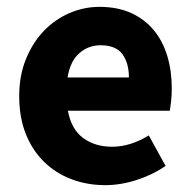

<svg xmlns="http://www.w3.org/2000/svg" viewBox="-20 -528 558 560"><path d="M287 12Q234 12 188 -5.5Q142 -23 108 -56.5Q74 -90 55 -138Q36 -186 36 -248Q36 -308 56 -356.5Q76 -405 108.5 -438.5Q141 -472 183 -490Q225 -508 270 -508Q323 -508 362.5 -490Q402 -472 428.5 -440Q455 -408 468 -364.5Q481 -321 481 -270Q481 -250 479 -232Q477 -214 475 -205H178Q188 -151 222.5 -125.5Q257 -100 307 -100Q360 -100 414 -133L463 -44Q425 -18 378.5 -3Q332 12 287 12ZM177 -302H356Q356 -344 337 -370Q318 -396 273 -396Q238 -396 211.5 -373Q185 -350 177 -302Z"/></svg>

Font: TT Toshiba Sans
Style: Bold
Weight: 700
Designer: Paul D. Hunt
Foundry: Toshiba Corporation
Version: Version 2.020;PS 2.000;hotconv 1.0.86;makeotf.lib2.5.63406